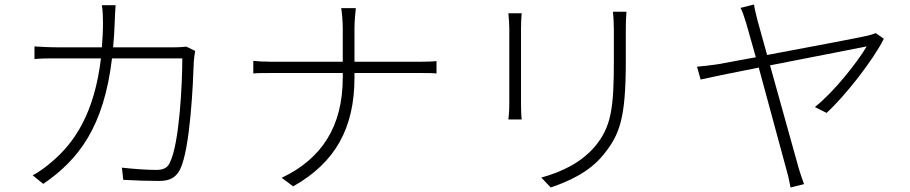

<svg xmlns="http://www.w3.org/2000/svg" viewBox="-20 -800 4040 852"><path d="M846 -574 807 -593C794 -592 778 -590 750 -590H482C485 -625 488 -662 489 -701C490 -725 491 -755 493 -777H432C436 -754 437 -723 437 -700C437 -661 435 -625 432 -590H238C199 -590 164 -592 133 -594V-538C165 -541 196 -541 239 -541H428C399 -299 312 -168 210 -82C186 -61 151 -35 125 -22L172 16C330 -92 441 -238 477 -541H789C789 -435 777 -162 733 -77C722 -53 701 -46 674 -46C630 -46 577 -50 521 -56L527 -2C581 1 638 3 684 3C732 3 759 -10 779 -48C825 -141 837 -438 840 -527C841 -541 843 -556 846 -574Z M1104 -530V-474C1118 -476 1152 -476 1187 -476H1501V-456C1501 -238 1407 -95 1230 -11L1281 27C1469 -79 1553 -233 1553 -456V-476H1842C1868 -476 1904 -476 1917 -474V-529C1904 -527 1869 -526 1843 -526H1553V-675C1553 -703 1557 -750 1559 -764H1494C1497 -750 1501 -704 1501 -675V-526H1185C1152 -526 1118 -528 1104 -530Z M2760 -748H2700C2702 -726 2704 -699 2704 -670C2704 -639 2704 -562 2704 -530C2704 -322 2693 -237 2620 -150C2557 -76 2469 -36 2382 -12L2424 32C2497 7 2595 -34 2659 -115C2730 -203 2757 -274 2757 -529C2757 -560 2757 -637 2757 -670C2757 -699 2758 -726 2760 -748ZM2295 -741H2236C2238 -724 2240 -689 2240 -672C2240 -650 2240 -374 2240 -341C2240 -312 2238 -284 2236 -270H2295C2293 -285 2292 -315 2292 -340C2292 -374 2292 -650 2292 -672C2292 -691 2293 -724 2295 -741Z M3902 -628 3866 -653C3857 -649 3843 -645 3831 -642C3798 -634 3566 -590 3384 -556L3341 -711C3334 -741 3328 -762 3326 -780L3266 -765C3274 -751 3281 -730 3291 -698L3334 -546L3166 -515C3132 -510 3106 -507 3073 -504L3089 -447C3118 -454 3224 -476 3347 -500L3472 -39C3479 -16 3484 12 3488 32L3548 17C3540 -4 3531 -31 3525 -51L3397 -510L3826 -594C3786 -526 3681 -392 3596 -325L3648 -299C3730 -374 3854 -532 3902 -628Z"/></svg>

Font: GenYoGothic2 TW L
Style: Regular
Weight: 300
Version: Version 2.100;PS 2.1;hotconv 16.6.51;makeotf.lib2.5.65220 DE